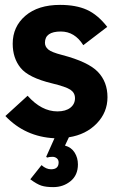

<svg xmlns="http://www.w3.org/2000/svg" viewBox="-20 -553 473 786"><path d="M198 213Q168 213 149.5 207Q131 201 104 181L150 123Q169 140 189 140Q220 140 220 112Q220 101 212.5 95Q205 89 195 89Q182 89 173 92L169 89L203 13Q83 7 2 -78L93 -161Q150 -97 215 -97Q249 -97 268 -112Q287 -127 287 -151Q287 -173 268.5 -185.5Q250 -198 192 -212Q97 -235 64.5 -275Q32 -315 32 -374Q32 -444 84 -488.5Q136 -533 226 -533Q291 -533 335.5 -513Q380 -493 419 -443L321 -368Q286 -424 229 -424Q164 -424 164 -378Q164 -362 177.5 -350.5Q191 -339 234 -328Q341 -300 380.5 -259Q420 -218 420 -155Q420 -93 376 -47.5Q332 -2 262 9L246 43Q272 50 285.5 71.5Q299 93 299 120Q299 164 269 188.5Q239 213 198 213Z"/></svg>

Font: Cal Sans
Style: Regular
Weight: 400
Designer: Designer Mark Davis DBA MarkFonts
Foundry: Designer Mark Davis DBA MarkFonts
Version: Version 1.000